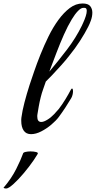

<svg xmlns="http://www.w3.org/2000/svg" viewBox="-91 -764 550 1102"><path d="M-71 314Q-25 260 2 206Q29 152 41 118Q42 111 55.5 108Q69 105 84 105Q102 105 116 108.5Q130 112 125 120Q105 154 75.5 192.5Q46 231 16 263Q-14 295 -36 310Q-41 313 -46 315.5Q-51 318 -57 318Q-65 318 -71 314ZM87 6Q59 6 45 -14.5Q31 -35 31 -70Q31 -75 31 -80Q31 -85 32 -90Q37 -128 49.5 -176Q62 -224 79 -277Q89 -307 104.5 -352.5Q120 -398 141 -450.5Q162 -503 187.5 -555Q213 -607 244 -649.5Q275 -692 309.5 -718Q344 -744 383 -744Q415 -744 427 -728.5Q439 -713 439 -692Q439 -670 431 -647.5Q423 -625 415 -610Q397 -574 368 -529Q339 -484 307 -445Q288 -420 260 -389Q232 -358 207.5 -332Q183 -306 172 -296L156 -250Q149 -231 142.5 -205Q136 -179 131.5 -153.5Q127 -128 124 -109Q123 -105 123 -101Q123 -97 123 -94Q123 -64 146 -64Q160 -64 181 -77Q201 -89 219.5 -108.5Q238 -128 246 -138Q266 -164 284 -193.5Q302 -223 315 -248Q320 -256 322 -256Q328 -256 328 -239Q328 -231 325.5 -220.5Q323 -210 318 -201Q304 -177 285 -148Q266 -119 246 -92Q231 -72 204 -49Q177 -26 146 -10Q115 6 87 6ZM192 -353Q242 -412 293.5 -479.5Q345 -547 379 -617Q381 -622 388 -637Q395 -652 401 -670.5Q407 -689 407 -702Q407 -719 394 -719H387Q374 -719 356.5 -701Q339 -683 321 -653Q298 -615 276 -565.5Q254 -516 233 -461Q212 -406 192 -353Z"/></svg>

Font: Playball
Style: Regular
Weight: 400
Designer: Robert E. Leuschke
Foundry: Robert E. Leuschke
Version: Version 1.010